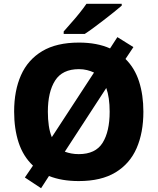

<svg xmlns="http://www.w3.org/2000/svg" viewBox="-20 -951 836 1019"><path d="M741 -358Q741 -247 705 -164.5Q669 -82 593 -36Q517 10 398 10Q307 10 240 -17L198 48L112 -9L155 -72Q103 -121 79 -194Q55 -267 55 -359Q55 -470 91.5 -552Q128 -634 204 -679.5Q280 -725 399 -725Q495 -725 564 -694L603 -754L688 -701L646 -638Q695 -590 718 -518.5Q741 -447 741 -358ZM234 -358Q234 -318 239 -284Q244 -250 255 -223L479 -566Q462 -574 442 -579Q422 -584 399 -584Q311 -584 272.5 -523.5Q234 -463 234 -358ZM562 -358Q562 -434 544 -484L324 -146Q340 -140 358.5 -136.5Q377 -133 398 -133Q487 -133 524.5 -193Q562 -253 562 -358ZM626 -921Q610 -907 585 -887Q560 -867 531.5 -845Q503 -823 476.5 -803.5Q450 -784 430 -771H318V-784Q334 -803 357 -828.5Q380 -854 402 -881.5Q424 -909 439 -931H626Z"/></svg>

Font: Noto Sans ExtraBold
Style: Regular
Weight: 800
Designer: Monotype Design Team
Foundry: Monotype Imaging Inc.
Version: Version 2.007